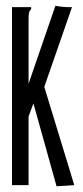

<svg xmlns="http://www.w3.org/2000/svg" viewBox="-20 -648 290 672"><path d="M97 -286 80 -240V0H22V-623H89V-616Q83 -610 81.5 -603Q80 -596 80 -579V-355L174 -628Q181 -626 195.5 -624.5Q210 -623 219 -623H232L135 -344L240 0L178 4Z"/></svg>

Font: Inconsolata UltraCondensed Medium
Style: Regular
Weight: 500
Width: 1
Monospace: yes
Designer: Raph Levien, Cyreal, Brenton Simpson
Foundry: Raph Levien, Cyreal, Google
Version: Version 3.001; ttfautohint (v1.8.2.53-6de2)